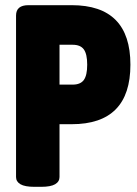

<svg xmlns="http://www.w3.org/2000/svg" viewBox="-20 -720 530 742"><path d="M113 2Q76 2 59 -8Q42 -18 42 -36V-660Q42 -700 90 -700H257Q484 -700 484 -470Q484 -240 257 -240H210V-36Q210 -18 193 -8Q176 2 139 2ZM210 -393H261Q291 -393 304 -411Q317 -429 317 -470Q317 -511 304 -529Q291 -547 261 -547H210Z"/></svg>

Font: Asap Condensed ExtraBold
Style: Regular
Weight: 800
Width: 3
Designer: Pablo Cosgaya
Foundry: Omnibus-Type
Version: Version 3.001; ttfautohint (v1.8.4.7-5d5b)